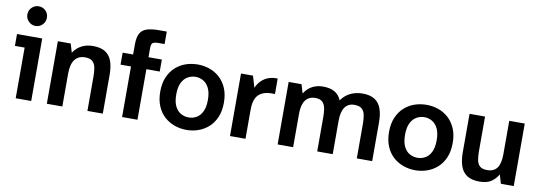

<svg xmlns="http://www.w3.org/2000/svg" viewBox="-57 -1113 4226 1500"><g transform="rotate(10 2056.0 -363.5)"><path d="M99 0V-402H22V-496H222V0ZM153 -583Q121 -583 98 -606Q75 -629 75 -661Q75 -694 98 -716.5Q121 -739 152 -739Q185 -739 207.5 -716.5Q230 -694 230 -661Q230 -629 207.5 -606Q185 -583 153 -583Z M346 0V-496H448L469 -426Q481 -447 502.5 -465.5Q524 -484 554.5 -495.5Q585 -507 625 -507Q687 -507 723 -483Q759 -459 774.5 -414.5Q790 -370 790 -307V0H668V-275Q668 -311 662.5 -341.5Q657 -372 638 -390.5Q619 -409 578 -409Q524 -409 496.5 -371.5Q469 -334 469 -261V0Z M943 0V-401H860V-496H943V-574Q943 -629 958.5 -660.5Q974 -692 1010.5 -705Q1047 -718 1109 -718H1171V-619H1125Q1088 -619 1076.5 -609Q1065 -599 1065 -566V-496H1171V-401H1065V0Z M1455 12Q1407 12 1362 -3.5Q1317 -19 1281 -50.5Q1245 -82 1223.5 -131.5Q1202 -181 1202 -248Q1202 -315 1223.5 -364Q1245 -413 1281 -445Q1317 -477 1362 -492Q1407 -507 1455 -507Q1503 -507 1547.5 -492Q1592 -477 1628 -445Q1664 -413 1685.5 -364Q1707 -315 1707 -248Q1707 -181 1685.5 -131.5Q1664 -82 1628 -50.5Q1592 -19 1547.5 -3.5Q1503 12 1455 12ZM1455 -87Q1488 -87 1516.5 -103Q1545 -119 1562.5 -154.5Q1580 -190 1580 -248Q1580 -305 1562.5 -340.5Q1545 -376 1516.5 -392.5Q1488 -409 1455 -409Q1422 -409 1393 -392.5Q1364 -376 1346.5 -340.5Q1329 -305 1329 -248Q1329 -190 1346.5 -154.5Q1364 -119 1393 -103Q1422 -87 1455 -87Z M1799 0V-496H1894L1921 -405Q1937 -440 1961 -463Q1985 -486 2017 -497.5Q2049 -509 2088 -507V-384Q2030 -388 1993 -372.5Q1956 -357 1939 -322.5Q1922 -288 1922 -234V0Z M2177 0V-496H2279L2300 -426Q2312 -447 2332.5 -465.5Q2353 -484 2382.5 -495.5Q2412 -507 2449 -507Q2507 -507 2542.5 -485.5Q2578 -464 2594 -423Q2624 -466 2667.5 -486.5Q2711 -507 2763 -507Q2824 -507 2860 -483Q2896 -459 2911.5 -414.5Q2927 -370 2927 -307V0H2805V-275Q2805 -311 2799.5 -341.5Q2794 -372 2775 -390.5Q2756 -409 2715 -409Q2666 -409 2640 -373Q2614 -337 2614 -265V0H2491V-275Q2491 -311 2485.5 -341.5Q2480 -372 2461.5 -390.5Q2443 -409 2403 -409Q2370 -409 2346.5 -392.5Q2323 -376 2311.5 -343.5Q2300 -311 2300 -263V0Z M3270 12Q3222 12 3177 -3.5Q3132 -19 3096 -50.5Q3060 -82 3038.5 -131.5Q3017 -181 3017 -248Q3017 -315 3038.5 -364Q3060 -413 3096 -445Q3132 -477 3177 -492Q3222 -507 3270 -507Q3318 -507 3362.5 -492Q3407 -477 3443 -445Q3479 -413 3500.5 -364Q3522 -315 3522 -248Q3522 -181 3500.5 -131.5Q3479 -82 3443 -50.5Q3407 -19 3362.5 -3.5Q3318 12 3270 12ZM3270 -87Q3303 -87 3331.5 -103Q3360 -119 3377.5 -154.5Q3395 -190 3395 -248Q3395 -305 3377.5 -340.5Q3360 -376 3331.5 -392.5Q3303 -409 3270 -409Q3237 -409 3208 -392.5Q3179 -376 3161.5 -340.5Q3144 -305 3144 -248Q3144 -190 3161.5 -154.5Q3179 -119 3208 -103Q3237 -87 3270 -87Z M3779 12Q3716 12 3679.5 -12.5Q3643 -37 3627.5 -82.5Q3612 -128 3612 -190V-496H3735V-222Q3735 -186 3740 -155Q3745 -124 3763.5 -105.5Q3782 -87 3823 -87Q3876 -87 3901.5 -122Q3927 -157 3927 -230V-496H4050V0H3948L3927 -71Q3906 -34 3872 -11Q3838 12 3779 12Z"/></g></svg>

Font: Atkinson Hyperlegible Next SemiBold
Style: Regular
Weight: 600
Designer: Elliott Scott, Megan Eiswerth, Linus Boman, Theodore Petrosky, Letters from Sweden
Foundry: Applied Design Works, Letters from Sweden
Version: Version 2.001